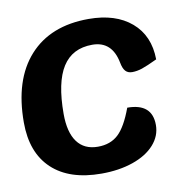

<svg xmlns="http://www.w3.org/2000/svg" viewBox="-68 -629 714 708"><g transform="rotate(-10 288.5 -275.0)"><path d="M7 -225Q7 -385 86 -472.5Q165 -560 308 -560Q409 -560 468 -509.5Q527 -459 528 -370Q490 -352 470.5 -345.5Q451 -339 433 -339Q417 -339 408 -349Q399 -359 395 -381Q379 -464 305 -464Q230 -464 193.5 -406.5Q157 -349 157 -231Q157 -162 183.5 -126Q210 -90 261 -90Q308 -90 337.5 -117.5Q367 -145 392 -213Q485 -213 485 -132Q485 -91 456 -58.5Q427 -26 375 -8Q323 10 257 10Q137 10 72 -51Q7 -112 7 -225Z"/></g></svg>

Font: Krub
Style: Bold Italic
Weight: 700
Italic angle: -8°
Designer: Ekaluck Peanpanawate
Foundry: Cadson Demak Co.,Ltd.
Version: Version 1.000; ttfautohint (v1.6)